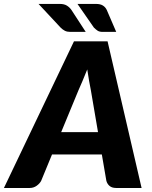

<svg xmlns="http://www.w3.org/2000/svg" viewBox="-66 -934 754 954"><path d="M0 0ZM637.5 0H511.5Q490.5 0 478.8 -9.8Q467 -19.5 462.5 -35.5L440 -166.5H192.5L138.5 -35.5Q131.5 -22 116.2 -11Q101 0 81.5 0H-46.5L301.5 -728.5H468.5ZM238 -277.5H421L385.5 -485.5Q381.5 -505 376.8 -531.5Q372 -558 367.5 -589Q355.5 -558 343.8 -531.2Q332 -504.5 323.5 -484.5ZM411 -914.5Q432.5 -914.5 445.2 -906.5Q458 -898.5 464.5 -884.5L511.5 -775.5H444.5Q428.5 -775.5 419.5 -781.2Q410.5 -787 400.5 -797L319 -914.5ZM231.5 -914.5Q253 -914.5 266.5 -906Q280 -897.5 289 -884.5L360 -775.5H283.5Q267.5 -775.5 256.5 -781Q245.5 -786.5 235 -797L125.5 -914.5Z"/></svg>

Font: Lato Black
Style: Italic
Weight: 900
Italic angle: -7°
Designer: Lukasz Dziedzic
Foundry: tyPoland Lukasz Dziedzic
Version: Version 2.007; 2014-02-27